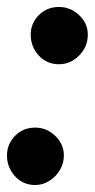

<svg xmlns="http://www.w3.org/2000/svg" viewBox="-38 -530 272 550"><path d="M131 -346Q96 -346 73 -371Q50 -396 50 -431Q50 -463 73 -486.5Q96 -510 131 -510Q164 -510 188.8 -486.5Q213.5 -463 213.5 -431Q213.5 -396 188.8 -371Q164 -346 131 -346ZM63 0Q28 0 5 -25.2Q-18 -50.5 -18 -84.5Q-18 -117 5 -140.8Q28 -164.5 63 -164.5Q95.5 -164.5 120.2 -140.8Q145 -117 145 -84.5Q145 -62 133.5 -42.8Q122 -23.5 103.2 -11.8Q84.5 0 63 0Z"/></svg>

Font: Edu AU VIC WA NT Hand SemiBold
Style: Regular
Weight: 600
Version: Version 1.001